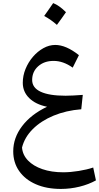

<svg xmlns="http://www.w3.org/2000/svg" viewBox="-20 -874 639 1239"><path d="M283.7 -185.1Q210 -200.2 168.5 -241Q127 -281.7 127 -339.8Q127 -385.7 144.8 -429.2Q162.6 -472.7 192.6 -507.6Q222.7 -542.5 260 -563.2Q297.4 -584 336.4 -584Q406.2 -584 489.3 -518.1L449.2 -437.5Q388.2 -481 325.7 -481Q265.1 -481 226.3 -446.3Q187.5 -411.6 187.5 -357.9Q187.5 -307.6 242.4 -282Q297.4 -256.3 403.3 -256.3Q426.3 -256.3 454.1 -257.8Q481.9 -259.3 514.2 -261.7L504.4 -168.9Q406.2 -161.1 325.7 -127.7Q245.1 -94.2 191.9 -41.3Q138.7 11.7 122.1 78.1Q126 125.5 160.4 161.4Q194.8 197.3 253.4 217.5Q312 237.8 388.2 237.8Q434.6 237.8 487.8 229.2Q541 220.7 581.5 207L599.1 290Q552.7 315.9 493.4 330.6Q434.1 345.2 372.6 345.2Q280.3 345.2 211.2 314.9Q142.1 284.7 103.8 230Q65.4 175.3 65.4 102.5Q65.4 15.1 123 -60.5Q180.7 -136.2 283.7 -185.1ZM323.2 -854Q361.3 -839.4 405.8 -795.4Q391.6 -774.9 377.2 -754.6Q362.8 -734.4 347.2 -713.4Q310.1 -746.6 265.1 -771Q280.3 -792.5 294.4 -812.5Q308.6 -832.5 323.2 -854Z"/></svg>

Font: Pinar Medium
Style: Regular
Weight: 500
Designer: Amin Abedi
Version: Version 3.000